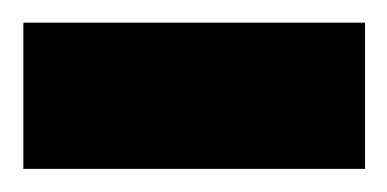

<svg xmlns="http://www.w3.org/2000/svg" viewBox="-30 -146 335 166"><path d="M-9.8 -126.4V0H285.6V-126.4Z"/></svg>

Font: Vazirmatn
Style: Regular
Weight: 400
Designer: Saber Rastikerdar
Foundry: Saber Rastikerdar
Version: Version 33.003;September 2, 2022;FontCreator 14.0.0.2862 64-